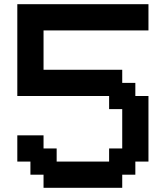

<svg xmlns="http://www.w3.org/2000/svg" viewBox="-20 -1020 790 915"><path d="M187.5 -125V-187.5H125V-250H62.5V-375H187.5V-312.5H250V-250H500V-312.5H562.5V-500H500V-562.5H62.5V-1000H687.5V-875H187.5V-687.5H562.5V-625H625V-562.5H687.5V-250H625V-187.5H562.5V-125Z"/></svg>

Font: Better VCR
Style: Regular
Weight: 400
Designer: artdzyk
Foundry: https://fontstruct.com
Version: Version 1.0